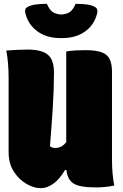

<svg xmlns="http://www.w3.org/2000/svg" viewBox="-20 -969 640 1003"><path d="M193 14Q157 14 118 -8.5Q79 -31 52 -73Q25 -115 25 -174V-560Q25 -642 13 -705Q38 -707 68 -708.5Q98 -710 125 -710Q197 -710 229.5 -683.5Q262 -657 262 -589Q262 -504 255.5 -403Q249 -302 241 -205Q253 -196 269 -196Q284 -196 298 -202.5Q312 -209 326 -226V-700Q346 -704 374.5 -705.5Q403 -707 425 -707Q482 -707 512 -695.5Q542 -684 553.5 -659Q565 -634 565 -595V-140Q565 -57 577 0Q533 10 480 10Q396 10 364 -10.5Q332 -31 327 -81H320Q290 -31 257.5 -8.5Q225 14 193 14ZM375 -949Q410 -949 435 -945.5Q460 -942 477 -932Q493 -923 488 -902Q475 -842 426.5 -806Q378 -770 304 -770H296Q223 -770 174.5 -806Q126 -842 112 -902Q107 -923 123 -932Q140 -942 165.5 -945.5Q191 -949 225 -949Q237 -921 252 -908.5Q267 -896 300 -893Q333 -896 348 -908.5Q363 -921 375 -949Z"/></svg>

Font: Recursive Mn Csl St XBk
Style: Regular
Weight: 1000
Monospace: yes
Version: Version 1.079;hotconv 1.0.112;makeotfexe 2.5.65598; ttfautoh